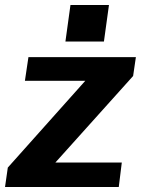

<svg xmlns="http://www.w3.org/2000/svg" viewBox="-23 -743 564 763"><path d="M410 -723H257L237 -578H390ZM-3 0H449L461 -97H197L506 -441L517 -516H90L76 -422H316L8 -77Z"/></svg>

Font: United Sans
Style: Bold Italic
Weight: 700
Italic angle: -8°
Designer: Pablo Impallari, Rodrigo Fuenzalida (Modified by Dan O. Williams)
Version: Version 1.000;PS 001.000;hotconv 1.0.88;makeotf.lib2.5.64775